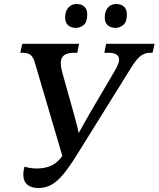

<svg xmlns="http://www.w3.org/2000/svg" viewBox="-20 -934 796 964"><path d="M173 10Q137 10 117 -7Q97 -24 97 -58Q97 -76 103 -97Q134 -88 165 -88Q201 -88 230.5 -99.5Q260 -111 280 -135L293 -151L156 -616Q148 -646 134.5 -657.5Q121 -669 95 -669H82L92 -714H377L368 -669H352Q318 -669 301.5 -656.5Q285 -644 285 -616Q285 -608 286.5 -599Q288 -590 291 -576L351 -362Q358 -335 364 -313.5Q370 -292 375 -266Q390 -293 402.5 -315Q415 -337 429 -362L556 -578Q566 -595 572 -609.5Q578 -624 578 -634Q578 -669 525 -669H504L513 -714H756L746 -669H733Q708 -669 687 -654Q666 -639 637 -592L367 -158Q328 -95 297 -58Q266 -21 236.5 -5.5Q207 10 173 10ZM560 -794Q536 -794 521 -807Q506 -820 506 -847Q506 -877 521.5 -895.5Q537 -914 564 -914Q587 -914 602 -901Q617 -888 617 -861Q617 -823 598.5 -808.5Q580 -794 560 -794ZM361 -794Q337 -794 322 -807Q307 -820 307 -847Q307 -877 323 -895.5Q339 -914 365 -914Q388 -914 403 -901Q418 -888 418 -861Q418 -823 400 -808.5Q382 -794 361 -794Z"/></svg>

Font: Noto Serif Medium
Style: Italic
Weight: 500
Italic angle: -12°
Designer: Monotype Design Team
Foundry: Monotype Imaging Inc.
Version: Version 2.014; ttfautohint (v1.8.4.7-5d5b)